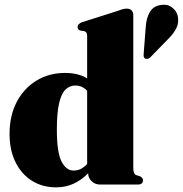

<svg xmlns="http://www.w3.org/2000/svg" viewBox="-20 -792 785 824"><path d="M21 -217.5Q21 -296 52 -354.8Q83 -413.5 136.8 -446.2Q190.5 -479 259 -479Q316 -479 354 -455.5V-637.5Q354 -655.5 341 -658.5L326 -660.5Q313 -663.5 313 -676.5Q313 -689 331.5 -696.5L479.5 -743.5Q495.5 -749.5 505 -752.2Q514.5 -755 524 -755Q537.5 -755 544.8 -747.2Q552 -739.5 552 -727.5V-71Q552 -45 564.5 -40.5L579.5 -36Q593.5 -30 593.5 -18Q593.5 0 571 0H409Q388.5 0 373.2 -14.5Q358 -29 358.5 -48.5Q329.5 -19 295.5 -3.5Q261.5 12 221 12Q162 12 117 -16.2Q72 -44.5 46.5 -96Q21 -147.5 21 -217.5ZM224 -236Q224 -138.5 244 -99.2Q264 -60 296 -60Q329 -60 354 -88.5V-402.5Q332.5 -425 303 -425Q279.5 -425 261.5 -408Q243.5 -391 233.8 -349.5Q224 -308 224 -236ZM605.5 -676.5Q608 -714.5 622.8 -739.8Q637.5 -765 667 -770Q698 -776 718.5 -760Q739 -744 743 -722.5Q748.5 -694.5 737 -671.5Q725.5 -648.5 703 -626L625 -546Q614 -536 603 -540.5Q597.5 -544 596.8 -549.2Q596 -554.5 596.5 -560.5Z"/></svg>

Font: Fraunces 72pt Black
Style: Regular
Weight: 900
Version: Version 1.000;[0bf87f6ff]